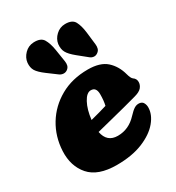

<svg xmlns="http://www.w3.org/2000/svg" viewBox="-177 -839 883 961"><g transform="rotate(-30 264.5 -358.5)"><path d="M496.5 -159.5Q496.5 -118.5 463.5 -78.8Q430.5 -39 367.8 -13.2Q305 12.5 217 12.5Q108.5 12.5 60.2 -42.8Q12 -98 16 -183.5Q20 -265 60 -330.8Q100 -396.5 168.8 -435.5Q237.5 -474.5 328.5 -474.5Q399.5 -474.5 435.8 -441.8Q472 -409 486 -356.5Q493 -330 502.5 -323Q518.5 -312.5 518.5 -293.5Q518.5 -276.5 506.5 -262Q494.5 -247.5 461.5 -239Q431.5 -230.5 390 -219.8Q348.5 -209 303.8 -197.8Q259 -186.5 219.5 -176.5Q232 -111.5 294 -111.5Q358 -111.5 404.5 -162Q425 -184 439 -192.5Q453 -201 469 -199Q484 -197 490.2 -185.2Q496.5 -173.5 496.5 -159.5ZM289.5 -377Q265.5 -377 245.5 -340Q225.5 -303 219 -246Q244.5 -252.5 269.8 -259.5Q295 -266.5 314.5 -272.5Q321 -298.5 321 -336.5Q321 -377 289.5 -377ZM417 -637 425.5 -564Q427 -550.5 423.8 -539.5Q420.5 -528.5 409.5 -521Q399 -513.5 387.2 -514.8Q375.5 -516 366.5 -523.5L314 -566Q282 -592 271.8 -611.5Q261.5 -631 264.5 -658.5Q268.5 -686 290.8 -707Q313 -728 343.5 -728.5Q385 -729 398.5 -703.8Q412 -678.5 417 -637ZM239 -640 250.5 -567Q252.5 -554 249.8 -543Q247 -532 236.5 -524Q226 -516.5 214 -517.2Q202 -518 192.5 -524.5L138 -565Q105 -589.5 93.5 -608.2Q82 -627 84.5 -654.5Q87.5 -682 109 -704Q130.5 -726 161 -727.5Q203 -729.5 217.8 -705Q232.5 -680.5 239 -640Z"/></g></svg>

Font: Fraunces 72pt SuperSoft Black
Style: Italic
Weight: 900
Italic angle: -16°
Version: Version 1.000;[b76b70a41]